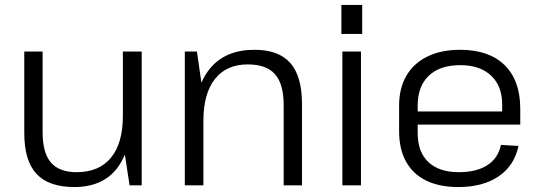

<svg xmlns="http://www.w3.org/2000/svg" viewBox="-20 -748 2187 775"><path d="M152 -214Q152 -131 185.5 -92Q219 -53 289 -53Q380 -53 428 -111.5Q476 -170 476 -280V-540H552V0H503L484 -124Q471 -93 452 -68Q393 7 280 7Q177 7 127.5 -46Q78 -99 78 -211V-540H152Z M1125 -324Q1125 -409 1090 -448.5Q1055 -488 980 -488Q894 -488 847.5 -429Q801 -370 801 -260V0H726V-540H775L793 -414Q807 -447 829 -473Q891 -547 1007 -547Q1105 -547 1152 -493.5Q1199 -440 1199 -328V0H1125Z M1437 -540V0H1362V-540ZM1442 -728V-611H1358V-728Z M1830 7Q1754 7 1700.5 -19Q1647 -45 1619 -95.5Q1591 -146 1591 -218V-322Q1591 -392 1620.5 -442.5Q1650 -493 1705.5 -520Q1761 -547 1837 -547Q1954 -547 2017 -485Q2080 -423 2080 -309V-245H1666V-211Q1666 -134 1709.5 -93.5Q1753 -53 1832 -53Q1904 -53 1947.5 -81.5Q1991 -110 2002 -163L2073 -159Q2056 -79 1992.5 -36Q1929 7 1830 7ZM1666 -298H2007V-326Q2007 -401 1962 -443Q1917 -485 1838 -485Q1756 -485 1711 -442.5Q1666 -400 1666 -322Z"/></svg>

Font: Pathway Extreme 8pt Thin 12pt Light
Style: Regular
Weight: 300
Version: Version 1.001;gftools[0.9.26]